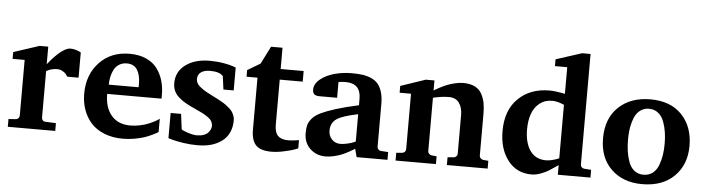

<svg xmlns="http://www.w3.org/2000/svg" viewBox="-47 -941 4239 1154"><g transform="rotate(5 2073.0 -364.0)"><path d="M421.9 -330.1H354Q346.7 -340.8 341.6 -347.2Q336.4 -353.5 321.8 -361.8Q307.1 -370.1 289.1 -370.1Q272 -370.1 255.9 -365.7Q239.7 -361.3 231.9 -356.4L224.1 -352.1V-71.8Q224.1 -62.5 230.2 -55.7Q236.3 -48.8 246.1 -48.8L310.1 -45.9V1H23.9V-45.9L67.9 -48.8Q77.1 -49.8 83.5 -56.2Q89.8 -62.5 89.8 -71.8V-408.2H17.1V-449.2L171.9 -500H224.1V-394Q235.8 -409.2 249.8 -424.8Q263.7 -440.4 283 -458.7Q302.2 -477.1 322.5 -488.5Q342.8 -500 358.9 -500Q375.5 -500 393.8 -494.4Q412.1 -488.8 421.9 -481.9Z M929.7 -46.9Q926.3 -44.4 919.9 -40.5Q913.6 -36.6 892.1 -26.4Q870.6 -16.1 847.7 -8.3Q824.7 -0.5 789.6 5.9Q754.4 12.2 718.8 12.2Q656.7 12.2 607.7 -7.1Q558.6 -26.4 527.3 -60.5Q496.1 -94.7 480 -139.9Q463.9 -185.1 463.9 -237.8Q463.9 -352.1 533.4 -426Q603 -500 715.8 -500Q772.5 -500 815.2 -481Q857.9 -461.9 882.1 -429.2Q906.2 -396.5 918 -356.9Q929.7 -317.4 929.7 -272V-248H601.6Q601.6 -165.5 642.1 -118.2Q682.6 -70.8 755.9 -70.8Q784.2 -70.8 812.5 -76.7Q840.8 -82.5 861.1 -90.6Q881.3 -98.6 897.5 -106.9Q913.6 -115.2 921.9 -121.1L929.7 -127ZM786.6 -304.2V-326.2Q786.6 -377.9 766.6 -409.4Q746.6 -440.9 704.6 -440.9Q678.2 -440.9 658.2 -428.7Q638.2 -416.5 627.4 -396Q616.7 -375.5 611.6 -352.5Q606.4 -329.6 606.4 -304.2Z M1357.4 -473.1V-335H1295.4L1284.7 -415Q1263.2 -439.9 1206.5 -439.9Q1171.4 -439.9 1151.4 -425.5Q1131.3 -411.1 1131.3 -384.8Q1131.3 -370.6 1138.9 -357.7Q1146.5 -344.7 1162.8 -332.8Q1179.2 -320.8 1193.6 -312.5Q1208 -304.2 1232.4 -292Q1252.4 -282.2 1261.7 -277.3Q1271 -272.5 1289.1 -262.2Q1307.1 -252 1316.4 -245.1Q1325.7 -238.3 1338.6 -227.1Q1351.6 -215.8 1357.7 -205.8Q1363.8 -195.8 1368.7 -182.9Q1373.5 -169.9 1373.5 -155.8Q1373.5 -119.1 1361.8 -90.1Q1350.1 -61 1330.6 -42.2Q1311 -23.4 1284.2 -10.7Q1257.3 2 1229 7.1Q1200.7 12.2 1169.4 12.2Q1126 12.2 1081.5 5.4Q1037.1 -1.5 1014.2 -8.3L991.7 -15.1V-167H1054.7L1066.4 -75.2Q1068.8 -69.8 1103.3 -58.3Q1137.7 -46.9 1159.7 -46.9Q1183.6 -46.9 1201.4 -53.5Q1219.2 -60.1 1228.3 -70.6Q1237.3 -81.1 1241.5 -91.1Q1245.6 -101.1 1245.6 -110.8Q1245.6 -126.5 1238 -139.4Q1230.5 -152.3 1213.4 -163.8Q1196.3 -175.3 1182.9 -182.4Q1169.4 -189.5 1142.1 -201.7Q1114.7 -213.9 1102.5 -220.2Q1079.1 -231.9 1062 -243.2Q1044.9 -254.4 1029.3 -269.5Q1013.7 -284.7 1005.6 -304.4Q997.6 -324.2 997.6 -348.1Q997.6 -417 1053.5 -458.5Q1109.4 -500 1198.2 -500Q1242.2 -500 1282 -493.2Q1321.8 -486.3 1339.4 -479.5Z M1774.4 -22Q1765.6 -18.1 1750.2 -12.5Q1734.9 -6.8 1692.6 2.7Q1650.4 12.2 1614.3 12.2Q1548.8 12.2 1521 -17.1Q1493.2 -46.4 1493.2 -110.8V-423.8H1427.2V-463.9L1504.4 -509.8L1558.1 -616.2H1627.4V-487.8H1766.1V-423.8H1627.4V-151.9Q1627.4 -105.5 1647.7 -85.2Q1668 -64.9 1709.5 -64.9Q1723.6 -64.9 1740 -66.7Q1756.3 -68.4 1765.6 -70.3L1774.4 -71.8Z M2314.5 0H2128.4L2115.2 -49.8Q2111.8 -47.4 2105.5 -43.2Q2099.1 -39.1 2079.6 -28.3Q2060.1 -17.6 2040.5 -9.3Q2021 -1 1993.4 5.6Q1965.8 12.2 1941.4 12.2Q1886.2 12.2 1848.4 -23.4Q1810.5 -59.1 1810.5 -117.2Q1810.5 -147 1815.9 -166.5Q1821.3 -186 1838.6 -206.5Q1856 -227.1 1889.4 -243.2Q1922.9 -259.3 1977.8 -276.6Q2032.7 -293.9 2115.2 -312V-351.1Q2115.2 -443.8 2023.4 -443.8Q2011.7 -443.8 2001 -442.9Q1990.2 -441.9 1985.4 -440.9L1980.5 -439.9V-345.2H1872.6Q1832.5 -345.2 1832.5 -380.9Q1832.5 -416.5 1866.5 -444.3Q1900.4 -472.2 1950.7 -486.1Q2001 -500 2055.2 -500Q2092.3 -500 2119.6 -496.3Q2147 -492.7 2172.6 -481.7Q2198.2 -470.7 2214.1 -452.1Q2230 -433.6 2239.3 -403.1Q2248.5 -372.6 2248.5 -330.1V-73.2Q2248.5 -64 2254.9 -57.4Q2261.2 -50.8 2270.5 -49.8L2314.5 -46.9ZM2115.2 -92.8V-257.8Q2020 -238.8 1986.1 -214.8Q1952.1 -190.9 1952.1 -145Q1952.1 -113.8 1972.2 -92.3Q1992.2 -70.8 2023.4 -70.8Q2042.5 -70.8 2065.4 -76.2Q2088.4 -81.5 2101.6 -86.9Z M2918.9 0H2672.9V-46.9L2710 -49.8Q2719.2 -50.8 2725.6 -57.4Q2731.9 -64 2731.9 -73.2V-308.1Q2731.9 -350.6 2711.9 -379.4Q2691.9 -408.2 2649.9 -408.2Q2625.5 -408.2 2601.6 -404.8Q2577.6 -401.4 2565.9 -398.4L2554.2 -395V-73.2Q2554.2 -64.5 2561 -57.6Q2567.9 -50.8 2577.1 -49.8L2606.9 -46.9V0H2363.3V-46.9L2398.9 -49.8Q2408.2 -50.8 2414.6 -57.4Q2420.9 -64 2420.9 -73.2V-408.2H2352.1V-449.2L2502 -500H2554.2V-439Q2557.6 -441.4 2564.2 -445.6Q2570.8 -449.7 2590.8 -460.2Q2610.8 -470.7 2630.6 -478.8Q2650.4 -486.8 2677.7 -493.4Q2705.1 -500 2729 -500Q2770.5 -500 2798.6 -485.6Q2826.7 -471.2 2840.6 -445.1Q2854.5 -418.9 2859.9 -390.6Q2865.2 -362.3 2865.2 -326.2V-73.2Q2865.2 -64.5 2872.1 -57.6Q2878.9 -50.8 2888.2 -49.8L2918.9 -46.9Z M3539.1 0H3342.3V-58.1Q3339.8 -56.6 3321.5 -43.9Q3303.2 -31.2 3284.7 -19.8Q3266.1 -8.3 3237.8 2Q3209.5 12.2 3184.1 12.2Q3094.2 12.2 3041.3 -56.4Q2988.3 -125 2988.3 -232.9Q2988.3 -358.9 3060.5 -429.4Q3132.8 -500 3249 -500Q3266.1 -500 3289.3 -497.1Q3312.5 -494.1 3327.1 -491.2L3342.3 -487.8V-648.9H3268.1V-689.9L3423.8 -740.2H3475.1V-73.2Q3475.1 -64 3481.4 -57.4Q3487.8 -50.8 3497.1 -49.8L3539.1 -46.9ZM3342.3 -99.1V-421.9Q3300.8 -439.9 3271 -439.9Q3226.1 -439.9 3194.6 -415Q3163.1 -390.1 3148.7 -349.4Q3134.3 -308.6 3134.3 -255.9Q3134.3 -174.8 3167.5 -127.4Q3200.7 -80.1 3264.2 -80.1Q3280.3 -80.1 3299.8 -85Q3319.3 -89.8 3331.1 -94.7Z M4115.7 -241.2Q4115.7 -127.9 4044.7 -57.9Q3973.6 12.2 3851.1 12.2Q3735.8 12.2 3664.8 -56.4Q3593.8 -125 3593.8 -242.2Q3593.8 -362.8 3666.5 -431.4Q3739.3 -500 3857.9 -500Q3979.5 -500 4047.6 -428.7Q4115.7 -357.4 4115.7 -241.2ZM3965.8 -242.2Q3965.8 -277.8 3960.9 -310.1Q3956.1 -342.3 3944.6 -373.8Q3933.1 -405.3 3909.9 -424.1Q3886.7 -442.9 3854 -442.9Q3828.1 -442.9 3808.1 -430.4Q3788.1 -418 3776.4 -398.7Q3764.6 -379.4 3757.1 -352.3Q3749.5 -325.2 3746.8 -299.8Q3744.1 -274.4 3744.1 -246.1Q3744.1 -209.5 3748.8 -177.7Q3753.4 -146 3764.6 -114Q3775.9 -82 3798.8 -63.5Q3821.8 -44.9 3855 -44.9Q3887.2 -44.9 3910.2 -62.7Q3933.1 -80.6 3944.6 -111.1Q3956.1 -141.6 3960.9 -173.3Q3965.8 -205.1 3965.8 -242.2Z"/></g></svg>

Font: Veleka
Style: Bold
Weight: 700
Designer: Stefan Peev, Context Ltd, 2016; SIL International, 1997-2014.
Foundry: Stefan Peev, Context Ltd, 2016
Version: Version 1.000